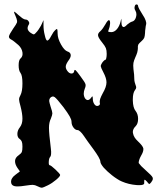

<svg xmlns="http://www.w3.org/2000/svg" viewBox="-20 -852 749 890"><path d="M152.3 10.7Q142.6 5.4 131.8 4.9Q122.1 4.9 99.6 8.3Q76.2 12.2 61.5 12.2Q52.7 12.2 46.9 10.7Q31.2 6.8 31.2 -9.8Q31.2 -19 36.1 -25.9Q40 -33.2 51.8 -42Q58.6 -47.4 72.3 -57.6Q68.4 -63 60.5 -74.2Q49.8 -90.3 49.8 -104Q49.8 -105.5 49.8 -106.9Q50.8 -121.6 66.4 -132.3Q78.1 -140.6 81.1 -147.5Q84 -154.3 84 -172.4Q84 -188 81.1 -195.3Q78.1 -202.6 72.3 -207Q60.5 -213.9 60.5 -231Q60.5 -247.6 72.3 -262.2Q84 -277.3 84 -301.8Q84 -324.7 75.2 -358.9Q68.4 -382.8 68.4 -391.1Q68.4 -399.9 75.2 -411.6Q84 -428.7 84 -465.3Q84 -502 75.2 -513.7Q66.4 -524.9 66.4 -549.3Q66.4 -573.7 75.2 -581.1Q86.9 -590.8 84 -609.4Q81.1 -628.4 65.4 -643.1Q57.6 -650.4 47.9 -657.7Q39.1 -665 33.2 -668Q21.5 -673.8 21.5 -681.6Q21.5 -682.1 21.5 -683.1Q22.5 -691.9 41 -719.2Q55.7 -739.7 58.6 -747.6Q60.5 -755.9 56.6 -766.1Q53.7 -772.5 50.8 -780.8Q46.9 -788.6 45.9 -793.5Q43 -799.3 47.9 -796.9Q52.7 -794.4 64.5 -783.2Q74.2 -774.4 83 -768.1Q92.8 -761.7 96.7 -761.7Q107.4 -761.7 112.3 -753.4Q118.2 -745.6 113.3 -737.8Q106.4 -727.1 108.4 -716.8Q111.3 -707 123 -699.2Q133.8 -691.9 137.7 -692.9Q141.6 -693.8 152.3 -706.5Q158.2 -713.4 164.1 -723.6Q170.9 -733.9 173.8 -741.2Q176.8 -747.1 181.6 -758.8Q181.6 -751 181.6 -735.4Q181.6 -711.4 187.5 -689Q192.4 -666 198.2 -664.1Q201.2 -663.1 207 -668.9Q211.9 -674.8 216.8 -684.6Q221.7 -693.8 227.5 -702.6Q234.4 -711.4 238.3 -714.4Q244.1 -719.7 245.1 -716.3Q247.1 -713.4 247.1 -696.3Q247.1 -674.3 262.7 -646Q278.3 -618.2 293 -613.3Q305.7 -609.4 307.6 -599.1Q309.6 -589.4 300.8 -576.2Q287.1 -557.6 285.2 -546.9Q283.2 -536.1 291 -524.9Q299.8 -511.7 310.5 -511.2Q322.3 -510.7 324.2 -523.4Q325.2 -530.8 331.1 -525.9Q336.9 -520.5 353.5 -497.6Q374 -470.2 376 -462.4Q378.9 -454.6 373 -440.9Q368.2 -428.7 368.2 -418Q368.2 -406.2 374 -396.5Q379.9 -388.2 386.7 -388.2Q394.5 -388.2 402.3 -398.9Q407.2 -405.8 408.2 -405.3Q410.2 -404.3 410.2 -394Q410.2 -378.9 418 -368.2Q425.8 -357.9 435.5 -361.8Q440.4 -363.3 442.4 -367.2Q444.3 -371.1 442.4 -376.5Q441.4 -381.8 444.3 -393.6Q448.2 -404.8 456.1 -419.4Q473.6 -449.2 473.6 -470.2Q473.6 -489.7 459 -517.1Q448.2 -537.6 447.3 -543.9Q446.3 -550.3 453.1 -560.5Q457 -566.4 461.9 -570.8Q466.8 -575.2 468.8 -575.2Q471.7 -575.2 472.7 -583Q474.6 -590.8 474.6 -602.1Q474.6 -619.1 470.7 -628.9Q466.8 -638.7 454.1 -654.3Q436.5 -675.8 434.6 -686.5Q432.6 -697.3 445.3 -707.5Q450.2 -711.9 457 -721.2Q463.9 -731 468.8 -739.7Q473.6 -749 478.5 -754.4Q483.4 -759.8 486.3 -758.3Q491.2 -755.4 490.2 -741.2Q489.3 -727.5 483.4 -713.4Q480.5 -707 482.4 -705.1Q485.4 -703.1 496.1 -703.1Q509.8 -703.1 521.5 -716.3Q533.2 -729.5 539.1 -752.4L542 -765.1Q543 -764.6 543 -748.5Q543 -730 550.8 -727.1Q557.6 -724.6 569.3 -737.8Q574.2 -742.2 581.1 -746.6Q587.9 -751 592.8 -752Q605.5 -755.4 610.4 -772.5Q612.3 -779.3 612.3 -785.6Q612.3 -794.9 607.4 -803.2Q601.6 -812.5 604.5 -822.3Q606.4 -831.5 613.3 -831.5Q616.2 -831.5 618.2 -829.1Q620.1 -827.1 620.1 -823.7Q620.1 -820.8 626 -809.1Q632.8 -797.9 640.6 -784.7Q652.3 -767.1 655.3 -756.8Q659.2 -746.1 657.2 -738.3Q655.3 -732.4 654.3 -720.7Q652.3 -709 652.3 -698.7Q651.4 -684.1 648.4 -676.3Q644.5 -668.5 634.8 -660.2Q625 -651.9 621.1 -645.5Q618.2 -638.7 619.1 -628.4Q619.1 -621.1 616.2 -608.9Q612.3 -596.7 607.4 -586.4Q600.6 -571.3 598.6 -560.5Q596.7 -549.8 598.6 -531.7Q600.6 -519.5 601.6 -506.3Q602.5 -492.7 602.5 -485.8Q602.5 -478.5 604.5 -470.7Q606.4 -462.4 608.4 -458Q611.3 -451.7 611.3 -446.3Q611.3 -440.9 605.5 -434.1Q595.7 -420.9 595.7 -391.6Q595.7 -388.7 595.7 -385.7Q596.7 -352.1 608.4 -337.9Q620.1 -323.2 620.1 -300.8Q620.1 -278.3 608.4 -266.6Q595.7 -254.4 595.7 -239.7Q595.7 -236.8 596.7 -233.9Q599.6 -215.3 619.1 -197.3Q642.6 -175.3 644.5 -163.6Q644.5 -161.6 644.5 -159.2Q644.5 -147.9 633.8 -129.9Q627.9 -119.6 625 -109.9Q622.1 -99.6 623 -96.2Q625 -92.8 634.8 -82Q645.5 -71.8 658.2 -60.1Q683.6 -38.1 687.5 -29.3Q688.5 -26.9 688.5 -23.9Q688.5 -16.6 680.7 -6.8Q673.8 1.5 671.9 1Q668.9 0.5 661.1 -10.3Q652.3 -20 649.4 -18.6Q648.4 -17.6 648.4 -2.4Q648.4 6.3 625 6.3Q620.1 6.3 613.3 5.9Q576.2 2.9 544.9 -10.7Q534.2 -15.1 522.5 -22.9Q510.7 -30.3 499 -39.6Q477.5 -56.6 460.9 -74.7Q445.3 -93.3 445.3 -102.5Q445.3 -109.4 436.5 -125Q427.7 -140.1 414.1 -158.7Q401.4 -175.8 387.7 -194.8Q374 -214.4 367.2 -224.1Q360.4 -234.4 352.5 -241.7Q344.7 -249 339.8 -249Q329.1 -249 320.3 -261.2Q311.5 -272.9 311.5 -288.1Q311.5 -297.4 302.7 -313Q293.9 -328.6 273.4 -356Q244.1 -394 233.4 -401.9Q222.7 -409.2 211.9 -397.5Q208 -391.6 208 -383.8Q209 -376 214.8 -356.9Q222.7 -334 222.7 -326.7Q222.7 -319.3 215.8 -302.2Q207 -284.7 207 -259.3Q207 -233.9 215.8 -162.6Q217.8 -147.9 216.8 -137.7Q215.8 -127.9 212.9 -125Q207 -119.1 206.1 -102.5Q205.1 -85.9 210.9 -85.9Q215.8 -85.9 237.3 -65.9Q258.8 -45.4 258.8 -41Q258.8 -34.2 240.2 -18.6Q221.7 -2.9 202.1 6.8Q180.7 17.6 173.8 18.1Q167 18.1 152.3 10.7Z"/></svg>

Font: Brazier Flame
Style: Regular
Weight: 400
Designer: Walter E Stewart
Version: 0.1